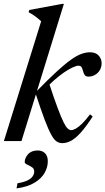

<svg xmlns="http://www.w3.org/2000/svg" viewBox="-22 -742 554 1010"><path d="M314 -721.5 91 0H-1.5L194.5 -630Q185.5 -638.5 175.8 -646.5Q166 -654.5 154.5 -662.2Q143 -670 128.5 -677.5L132 -689.5L304 -721.5ZM165 -251 169 -260.5Q231 -324 274.8 -364.2Q318.5 -404.5 350 -427Q381.5 -449.5 405.5 -458.2Q429.5 -467 451.5 -467Q481 -467 496.8 -450Q512.5 -433 512.5 -409.5Q512.5 -388.5 502.8 -372.5Q493 -356.5 477.2 -347.8Q461.5 -339 443 -339Q430.5 -339 424.5 -346.2Q418.5 -353.5 414.5 -369Q410.5 -385 405.2 -390.8Q400 -396.5 392 -396.5Q379.5 -396.5 359.2 -387Q339 -377.5 314.2 -360.5Q289.5 -343.5 262.8 -320Q236 -296.5 211 -268.5L235.5 -306Q262.5 -224 281 -174.5Q299.5 -125 312 -99.8Q324.5 -74.5 334 -66Q343.5 -57.5 352.5 -57.5Q363 -57.5 377.5 -65.8Q392 -74 410.8 -92.5Q429.5 -111 451.5 -140.5L465.5 -129Q431.5 -76.5 404 -45.8Q376.5 -15 352.8 -2Q329 11 305.5 11Q289.5 11 276 2.2Q262.5 -6.5 247.8 -33Q233 -59.5 213.2 -111.5Q193.5 -163.5 165 -251ZM108 110.5Q108 89.5 125.5 69.5Q143 49.5 176.5 49.5Q200 49.5 214.8 64Q229.5 78.5 229.5 107Q229.5 137 213 166.8Q196.5 196.5 160.2 218.8Q124 241 65 249L70 222Q103.5 216.5 122.8 207Q142 197.5 150 185.2Q158 173 158 160Q158 145 145.5 137Q133 129 120.5 123.5Q108 118 108 110.5Z"/></svg>

Font: Newsreader 36pt Medium
Style: Italic
Weight: 500
Italic angle: -17°
Designer: Hugues Gentile
Foundry: Production Type
Version: Version 1.003